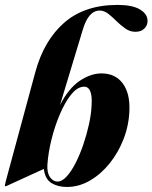

<svg xmlns="http://www.w3.org/2000/svg" viewBox="-21 -752 621 782"><path d="M316 -630.5 223.5 -324.5Q259 -393 304 -423Q349 -453 392 -453Q449 -453 479 -412.2Q509 -371.5 506 -301.5Q504 -242 482.5 -186.2Q461 -130.5 425.2 -86.2Q389.5 -42 344.8 -16.2Q300 9.5 251.5 9.5Q214.5 9.5 188.5 -6.5Q162.5 -22.5 157.5 -64L11 3Q5 6.5 1 6.5Q-2 6.5 -1 1.5Q0 -3.5 3.5 -17.5L122.5 -457Q157.5 -587 240.5 -659.5Q323.5 -732 458 -732Q518 -732 549 -713.5Q580 -695 580 -667Q580 -648.5 566.8 -635.5Q553.5 -622.5 530.5 -622.5Q508.5 -622.5 489.5 -635.8Q470.5 -649 453.5 -666Q436.5 -683 419.8 -696Q403 -709 385 -709Q339 -709 316 -630.5ZM316 -398.5Q291 -395.5 267 -364.8Q243 -334 222.8 -286.5Q202.5 -239 189 -185Q175.5 -131 172 -81Q170 -48 182.8 -30.2Q195.5 -12.5 213.5 -12.5Q231.5 -12.5 250.5 -33.2Q269.5 -54 287 -88.2Q304.5 -122.5 318.5 -163.8Q332.5 -205 341.5 -246.2Q350.5 -287.5 352 -322Q357.5 -404.5 316 -398.5Z"/></svg>

Font: Fraunces 144pt
Style: Bold Italic
Weight: 700
Italic angle: -16°
Version: Version 1.000;[b76b70a41]